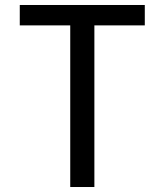

<svg xmlns="http://www.w3.org/2000/svg" viewBox="-20 -750 660 770"><path d="M261.7 0V-730H358.5V0ZM59.3 -730H560.7V-648.2H59.3Z"/></svg>

Font: Monaspace Neon Var ExtraLight
Style: Regular
Weight: 200
Designer: Riley Cran and the Lettermatic Team
Version: Version 1.200 (Monaspace Neon Var)